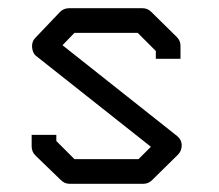

<svg xmlns="http://www.w3.org/2000/svg" viewBox="-20 -496 532 467"><path d="M359 -372 315 -416H161L132 -386L411 -165Q422 -155.5 422 -143Q422 -129 413 -120L350 -58Q341 -49 329 -49H149Q137 -49 128 -58L66 -118Q57 -127 57 -140V-168H117V-153L161 -109H317L347 -139L69 -359Q59.5 -365.5 58 -381V-384.5Q58 -396 66 -404L126 -467Q135 -476 148 -476H327Q339 -476 348 -467L410 -406Q419 -397 419 -385V-353H359Z"/></svg>

Font: IBM 3270 Semi-Condensed
Style: Condensed
Weight: 400
Monospace: yes
Version: Version 2.3.1